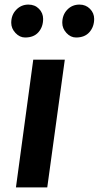

<svg xmlns="http://www.w3.org/2000/svg" viewBox="-20 -817 430 837"><path d="M49.5 0 125 -557H262.5L186 0ZM89.5 -653.5Q66 -653.5 47.5 -673.2Q29 -693 29 -717.5Q29 -752 50.8 -774.5Q72.5 -797 104 -797Q132 -797 150 -778.5Q168 -760 168 -734.5Q168 -700 147.8 -676.8Q127.5 -653.5 89.5 -653.5ZM311.5 -653.5Q288 -653.5 269.8 -673.2Q251.5 -693 251.5 -717.5Q251.5 -752 273 -774.5Q294.5 -797 326.5 -797Q354 -797 372.2 -778.5Q390.5 -760 390.5 -734.5Q390.5 -700.5 370 -677Q349.5 -653.5 311.5 -653.5Z"/></svg>

Font: Merriweather Sans SemiBold
Style: Italic
Weight: 600
Italic angle: -7.5°
Designer: Eben Sorkin
Foundry: Eben Sorkin
Version: Version 2.001